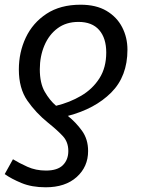

<svg xmlns="http://www.w3.org/2000/svg" viewBox="-25 -564 599 815"><path d="M317 -544Q383 -544 427 -518Q471 -492 493.5 -448.5Q516 -405 516 -353Q516 -240 447 -171Q378 -102 263 -72Q297 -45 323 -9Q349 27 349 77Q349 144 300.5 187.5Q252 231 169 231Q110 231 66.5 213Q23 195 -5 175L30 112Q56 128 91.5 144Q127 160 170 160Q219 160 242 137Q265 114 265 77Q265 39 242 14Q219 -11 179 -43Q127 -85 91 -137Q55 -189 55 -269Q55 -342 84.5 -404.5Q114 -467 172.5 -505.5Q231 -544 317 -544ZM308 -471Q256 -471 219.5 -444Q183 -417 163.5 -371Q144 -325 144 -270Q144 -211 165 -174.5Q186 -138 213 -115Q271 -129 319.5 -157.5Q368 -186 397 -231.5Q426 -277 426 -341Q426 -402 396 -436.5Q366 -471 308 -471Z"/></svg>

Font: Manna Sans
Style: Italic
Weight: 400
Italic angle: -12°
Designer: Monotype Design Team
Foundry: Monotype Imaging Inc.
Version: Version 2.001.1; ttfautohint (v1.8.2)